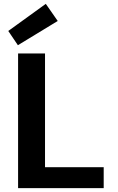

<svg xmlns="http://www.w3.org/2000/svg" viewBox="-20 -978 611 998"><path d="M74 0V-700H214V-109H519V0ZM73 -743 23 -817 218 -958 280 -869Z"/></svg>

Font: DM Sans 9pt ExtraBold
Style: Regular
Weight: 800
Version: Version 4.004;gftools[0.9.30]